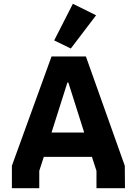

<svg xmlns="http://www.w3.org/2000/svg" viewBox="-20 -997 725 1017"><path d="M355 -740 489 -916 366 -977 267 -783ZM43 0H188V-92L212 -166H467L491 -92V0H642L641 -119L435 -698H253L43 -119ZM253 -295 337 -560H342L426 -295Z"/></svg>

Font: Braiins Sans
Style: Bold
Weight: 700
Designer: Mike Abbink, Paul van der Laan, Pieter van Rosmalen, Jiri Chlebus, Lubos Buracinsky
Foundry: Bold Monday, Sudetype
Version: Version 1.000;hotconv 1.0.109;makeotfexe 2.5.65596